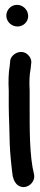

<svg xmlns="http://www.w3.org/2000/svg" viewBox="-20 -729 165 790"><path d="M52 -620C76 -620 96 -639 96 -663C96 -688 75 -709 50 -709C24 -709 6 -687 6 -665C6 -639 28 -620 52 -620ZM16 -291C16 -268 17 -243 18 -217L20 -138C21 -100 28 -35 32 -7V-5C34 0 34 1 36 8C39 18 47 28 52 32C84 57 128 24 120 -12C101 -87 102 -198 102 -291V-358C100 -390 101 -421 106 -446L108 -465C111 -479 106 -491 100 -498C74 -532 27 -510 22 -480V-479L20 -458C15 -429 14 -394 16 -356Z"/></svg>

Font: Stray Cat
Style: BlkExt
Weight: 900
Version: Version 1.0